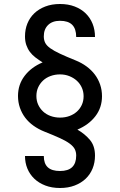

<svg xmlns="http://www.w3.org/2000/svg" viewBox="-20 -730 600 960"><path d="M280 210Q239 210 206.5 197.5Q174 185 151.5 163.5Q129 142 117 113Q105 84 105 50H199Q199 88 219 106.5Q239 125 280 125Q321 125 341 105.5Q361 86 361 48Q361 30 354 16Q347 2 329 -11.5Q311 -25 280.5 -39Q250 -53 202 -72Q172 -84 147.5 -101.5Q123 -119 106 -141.5Q89 -164 79.5 -191.5Q70 -219 70 -250Q70 -307 103 -350.5Q136 -394 193 -418Q174 -430 157.5 -442.5Q141 -455 129.5 -470.5Q118 -486 111.5 -505Q105 -524 105 -548Q105 -583 117 -612.5Q129 -642 151.5 -663.5Q174 -685 206.5 -697.5Q239 -710 280 -710Q321 -710 353.5 -697.5Q386 -685 408.5 -663Q431 -641 443 -611Q455 -581 455 -545H361Q361 -586 341 -606Q321 -626 280 -626Q242 -626 220.5 -605Q199 -584 199 -548Q199 -530 206 -516Q213 -502 231 -489Q249 -476 280 -461.5Q311 -447 358 -428Q388 -416 412.5 -398Q437 -380 454 -357.5Q471 -335 480.5 -307.5Q490 -280 490 -249Q490 -192 457 -149Q424 -106 367 -82Q405 -60 430 -30Q455 0 455 48Q455 83 443 112.5Q431 142 408.5 163.5Q386 185 353.5 197.5Q321 210 280 210ZM280 -142Q306 -142 327.5 -150Q349 -158 364.5 -172Q380 -186 389 -205.5Q398 -225 398 -249Q398 -272 389 -292Q380 -312 364 -326.5Q348 -341 326.5 -349.5Q305 -358 280 -358Q255 -358 233 -350Q211 -342 195.5 -327.5Q180 -313 171 -293.5Q162 -274 162 -250Q162 -226 171 -206.5Q180 -187 195.5 -172.5Q211 -158 233 -150Q255 -142 280 -142Z"/></svg>

Font: Golos Text VF
Style: Regular
Weight: 400
Designer: A.Korolkova, Vitaly Kuzmin
Foundry: ParaType Ltd
Version: Version 2.003